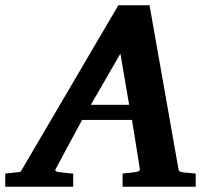

<svg xmlns="http://www.w3.org/2000/svg" viewBox="-73 -707 808 727"><path d="M382.8 -503.9 271 -310.1H416ZM391.1 0V-49.8Q398.9 -50.8 407 -51.5Q415 -52.2 421.9 -53.2Q429.7 -54.2 437 -55.2Q446.8 -56.2 452.1 -58.6Q457.5 -61 456.1 -69.8L426.8 -252.9H237.8L139.2 -69.8Q134.3 -62.5 138.2 -59.3Q142.1 -56.2 151.9 -55.2Q159.7 -54.2 168.5 -53.2Q175.8 -52.2 185.1 -51.5Q194.3 -50.8 204.1 -49.8V0H-53.2V-49.8L4.9 -56.2L375 -687H493.2L602.1 -70.8Q603.5 -61 607.2 -58.3Q610.8 -55.7 622.1 -54.2Q628.9 -53.7 636.7 -52.7Q643.6 -51.8 651.6 -51.3Q659.7 -50.8 668 -49.8V0Z"/></svg>

Font: Charis SIL Viet
Style: Bold Italic
Weight: 700
Italic angle: -11°
Foundry: SIL International
Version: Version 5.000